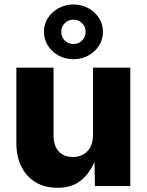

<svg xmlns="http://www.w3.org/2000/svg" viewBox="-20 -850 670 877"><path d="M242.2 7.8Q185.1 7.8 142.8 -17.6Q100.6 -43 77.6 -89.1Q54.7 -135.3 54.7 -197.3V-541H224.6V-230.5Q224.6 -184.6 248 -158.7Q271.5 -132.8 313 -132.8Q340.3 -132.8 361.1 -144.8Q381.8 -156.7 393.3 -179.4Q404.8 -202.1 404.8 -234.4V-541H575.2V0H413.6L411.1 -137.7H421.4Q400.4 -71.8 357.2 -32Q314 7.8 242.2 7.8ZM315.4 -579.6Q278.3 -579.6 247.6 -596.4Q216.8 -613.3 198.7 -641.6Q180.7 -669.9 180.7 -705.1Q180.7 -739.7 198.7 -767.8Q216.8 -795.9 247.6 -812.7Q278.3 -829.6 315.4 -829.6Q353 -829.6 383.5 -812.7Q414.1 -795.9 432.1 -767.8Q450.2 -739.7 450.2 -704.6Q450.2 -669.9 432.1 -641.6Q414.1 -613.3 383.5 -596.4Q353 -579.6 315.4 -579.6ZM315.4 -648.9Q338.9 -648.9 355 -665Q371.1 -681.2 371.1 -704.6Q371.1 -728 355 -744.1Q338.9 -760.3 315.4 -760.3Q292 -760.3 275.9 -744.1Q259.8 -728 259.8 -704.6Q259.8 -681.2 275.9 -665Q292 -648.9 315.4 -648.9Z"/></svg>

Font: Inter 17pt ExtraBold
Style: Regular
Weight: 800
Version: Version 4.001;git-66647c0bb